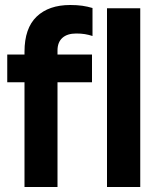

<svg xmlns="http://www.w3.org/2000/svg" viewBox="-20 -748 638 768"><path d="M78 0V-541Q78 -635 126.5 -681.5Q175 -728 261 -728Q288 -728 309 -725Q330 -722 350 -716V-604Q335 -609 319.5 -611.5Q304 -614 285 -614Q249 -614 229.5 -596.5Q210 -579 210 -546V0ZM9 -419V-530H348V-419ZM408 0V-715H541V0Z"/></svg>

Font: Radio Canada Big SemiBold
Style: Regular
Weight: 600
Designer: Étienne Aubert Bonn
Foundry: Coppers and Brasses
Version: Version 1.001